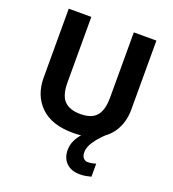

<svg xmlns="http://www.w3.org/2000/svg" viewBox="-166 -840 1088 1206"><g transform="rotate(20 378.0 -237.0)"><path d="M485 100Q485 125 497 138Q509 151 526 151Q542 151 556 148Q570 145 580 142V229Q564 233 546 236.5Q528 240 504 240Q448 240 415 208Q382 176 382 121Q382 87 397 56Q412 25 437 -0.5Q462 -26 492 -43L586 -57Q551 -25 528.5 3Q506 31 495.5 54.5Q485 78 485 100ZM671 -252Q671 -178 638.5 -118.5Q606 -59 540.5 -24.5Q475 10 375 10Q233 10 159 -62.5Q85 -135 85 -254V-714H236V-277Q236 -189 272 -153Q308 -117 379 -117Q429 -117 460 -134Q491 -151 505.5 -187Q520 -223 520 -278V-714H671Z"/></g></svg>

Font: Noto Sans Gurmukhi
Style: Regular
Weight: 400
Designer: Jelle Bosma - Monotype Design Team
Foundry: Monotype Imaging Inc.
Version: Version 2.003